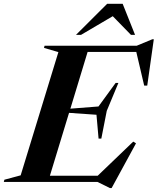

<svg xmlns="http://www.w3.org/2000/svg" viewBox="-66 -955 828 1008"><path d="M511.5 32.5 445.5 0H-46L-43 -11.5L42.5 -34.5L240.5 -681.5L165 -703.5L168 -715H652L734 -749H741.5L707 -505.5H691L649.5 -682.5H394L303.5 -384.5L451 -396L541 -519.5H555.5L494.5 -373L466 -227.5H451.5L440.5 -352.5L296.5 -362.5L196 -32.5H447L633.5 -211.5L648 -202.5L520 32.5ZM333 -772 496.5 -935H578L643 -772H621.5L526 -870L359.5 -772Z"/></svg>

Font: Newsreader 72pt SemiBold
Style: Italic
Weight: 600
Italic angle: -17°
Designer: Hugues Gentile
Foundry: Production Type
Version: Version 1.003; ttfautohint (v1.8.3)